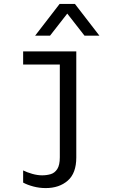

<svg xmlns="http://www.w3.org/2000/svg" viewBox="-20 -773 640 979"><path d="M213 186Q181 186 150.5 178Q120 170 98 158V96Q118 106 144.5 113.5Q171 121 195 121Q218 121 238.5 115Q259 109 272 89Q285 69 285 29V-444H98V-511H369V30Q369 110 325.5 148Q282 186 213 186ZM159 -591 284 -753H362L487 -591H411L297 -737H349L235 -591Z"/></svg>

Font: Chivo Mono Light
Style: Regular
Weight: 300
Monospace: yes
Designer: Hector Gatti
Foundry: Omnibus-Type
Version: Version 1.008